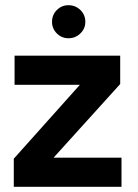

<svg xmlns="http://www.w3.org/2000/svg" viewBox="-20 -718 530 738"><path d="M33 0V-108L287 -392H36V-504H442V-395L186 -112H447V0ZM243 -571Q217 -571 198.5 -589.5Q180 -608 180 -634Q180 -661 198.5 -679.5Q217 -698 243 -698Q270 -698 289 -679.5Q308 -661 308 -634Q308 -608 289 -589.5Q270 -571 243 -571Z"/></svg>

Font: DM Sans
Style: Bold
Weight: 700
Designer: Colophon Foundry, Jonny Pinhorn
Foundry: Colophon Foundry
Version: Version 4.004; ttfautohint (v1.8.4.7-5d5b)